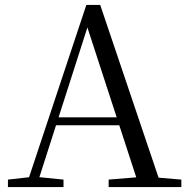

<svg xmlns="http://www.w3.org/2000/svg" viewBox="-20 -754 758 774"><path d="M12 0V-30L110 -41H127L236 -30V0ZM84 0 328 -734H384L632 0H542L322 -675H342L338 -661L126 0ZM192 -249 196 -281H500L504 -249ZM418 0V-30L552 -41H581L711 -30V0Z"/></svg>

Font: Noto Serif TC ExtraLight
Style: Regular
Weight: 400
Version: Version 2.002-H1;hotconv 1.1.0;makeotfexe 2.6.0